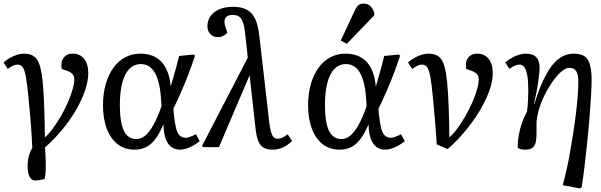

<svg xmlns="http://www.w3.org/2000/svg" viewBox="-20 -820 3347 1070"><path d="M177 186Q156 186 145 165Q134 144 134 104Q134 85 137 67Q140 49 146 33Q152 17 160 5Q158 -33 156.5 -60.5Q155 -88 153 -115.5Q151 -143 147.5 -182Q144 -221 138 -283Q131 -355 124 -393Q117 -431 106.5 -445.5Q96 -460 79 -460Q67 -460 54.5 -455Q42 -450 23 -436L0 -472Q17 -487 36.5 -498Q56 -509 76 -515Q96 -521 113 -521Q152 -521 174 -502.5Q196 -484 207 -435.5Q218 -387 223 -296Q225 -260 226.5 -219Q228 -178 229 -136Q230 -94 230 -54Q252 -73 275 -104.5Q298 -136 319.5 -173Q341 -210 357.5 -248Q374 -286 384 -320Q394 -354 394 -378Q394 -395 384.5 -406.5Q375 -418 355 -425L324 -436Q317 -474 334.5 -497.5Q352 -521 385 -521Q426 -521 449 -492Q472 -463 472 -412Q472 -369 454 -316Q436 -263 403.5 -207Q371 -151 327 -97.5Q283 -44 231 1Q232 15 233 35.5Q234 56 234.5 74.5Q235 93 235 103Q235 128 233.5 146Q232 164 228 178Q211 182 198.5 184Q186 186 177 186Z M729 14Q675 14 636 -16Q597 -46 575.5 -101.5Q554 -157 554 -233Q554 -298 569 -350.5Q584 -403 611.5 -441.5Q639 -480 677.5 -500.5Q716 -521 762 -521Q800 -521 829.5 -509.5Q859 -498 880 -475.5Q901 -453 914 -419Q927 -385 931 -340H932Q939 -364 947 -391.5Q955 -419 963 -449Q971 -479 978 -508L1056 -516L1067 -511Q1052 -464 1032 -411.5Q1012 -359 990 -308.5Q968 -258 946 -214L949 -182Q954 -133 961.5 -104.5Q969 -76 982.5 -64Q996 -52 1017 -52Q1025 -52 1042 -58.5Q1059 -65 1072 -72L1093 -33Q1074 -18 1054.5 -7.5Q1035 3 1017 8.5Q999 14 983 14Q954 14 933.5 -2Q913 -18 902.5 -49Q892 -80 891 -125H890Q869 -76 845.5 -45Q822 -14 794 0Q766 14 729 14ZM740 -45Q766 -45 789.5 -64.5Q813 -84 835.5 -124.5Q858 -165 880 -228L878 -261Q874 -329 860.5 -373.5Q847 -418 823 -440.5Q799 -463 765 -463Q737 -463 715 -448Q693 -433 678 -403.5Q663 -374 655.5 -331.5Q648 -289 648 -234Q648 -169 658 -127Q668 -85 688.5 -65Q709 -45 740 -45Z M1499 14Q1469 14 1449.5 3Q1430 -8 1419.5 -34Q1409 -60 1404 -105L1371 -400L1367 -391L1200 0H1116L1105 -5L1361 -499L1346 -634Q1342 -673 1334 -695.5Q1326 -718 1312.5 -727.5Q1299 -737 1276 -737Q1255 -737 1243 -727Q1231 -717 1231 -699Q1231 -689 1233.5 -679Q1236 -669 1242 -652L1247 -639Q1238 -627 1224 -620Q1210 -613 1195 -613Q1169 -613 1152.5 -630Q1136 -647 1136 -673Q1136 -706 1153.5 -730.5Q1171 -755 1203 -768.5Q1235 -782 1277 -782Q1313 -782 1339 -773Q1365 -764 1382.5 -744.5Q1400 -725 1410.5 -693Q1421 -661 1426 -614L1480 -142Q1484 -107 1490 -86Q1496 -65 1504.5 -56Q1513 -47 1526 -47Q1542 -47 1554.5 -53Q1567 -59 1583 -72L1608 -34Q1581 -9 1554.5 2.5Q1528 14 1499 14Z M1872 14Q1818 14 1779 -16Q1740 -46 1718.5 -101.5Q1697 -157 1697 -233Q1697 -298 1712 -350.5Q1727 -403 1754.5 -441.5Q1782 -480 1820.5 -500.5Q1859 -521 1905 -521Q1943 -521 1972.5 -509.5Q2002 -498 2023 -475.5Q2044 -453 2057 -419Q2070 -385 2074 -340H2075Q2082 -364 2090 -391.5Q2098 -419 2106 -449Q2114 -479 2121 -508L2199 -516L2210 -511Q2195 -464 2175 -411.5Q2155 -359 2133 -308.5Q2111 -258 2089 -214L2092 -182Q2097 -133 2104.5 -104.5Q2112 -76 2125.5 -64Q2139 -52 2160 -52Q2168 -52 2185 -58.5Q2202 -65 2215 -72L2236 -33Q2217 -18 2197.5 -7.5Q2178 3 2160 8.5Q2142 14 2126 14Q2097 14 2076.5 -2Q2056 -18 2045.5 -49Q2035 -80 2034 -125H2033Q2012 -76 1988.5 -45Q1965 -14 1937 0Q1909 14 1872 14ZM1883 -45Q1909 -45 1932.5 -64.5Q1956 -84 1978.5 -124.5Q2001 -165 2023 -228L2021 -261Q2017 -329 2003.5 -373.5Q1990 -418 1966 -440.5Q1942 -463 1908 -463Q1880 -463 1858 -448Q1836 -433 1821 -403.5Q1806 -374 1798.5 -331.5Q1791 -289 1791 -234Q1791 -169 1801 -127Q1811 -85 1831.5 -65Q1852 -45 1883 -45ZM1913 -576 1879 -594 1955 -757Q1966 -781 1977 -790.5Q1988 -800 2006 -800Q2028 -800 2042 -788Q2056 -776 2066 -749V-735Z M2475 11 2414 -15Q2412 -44 2410.5 -65.5Q2409 -87 2407 -112.5Q2405 -138 2401.5 -178Q2398 -218 2392 -283Q2385 -355 2378 -393Q2371 -431 2360.5 -445.5Q2350 -460 2333 -460Q2321 -460 2308.5 -455Q2296 -450 2277 -436L2254 -472Q2271 -487 2290.5 -498Q2310 -509 2330 -515Q2350 -521 2367 -521Q2396 -521 2415.5 -511Q2435 -501 2447 -476.5Q2459 -452 2466 -408Q2473 -364 2477 -296Q2479 -260 2480.5 -219Q2482 -178 2483 -136Q2484 -94 2484 -54Q2506 -73 2529 -104.5Q2552 -136 2573.5 -173Q2595 -210 2611.5 -248Q2628 -286 2638 -320Q2648 -354 2648 -378Q2648 -395 2638.5 -406.5Q2629 -418 2609 -425L2578 -436Q2571 -474 2588.5 -497.5Q2606 -521 2639 -521Q2680 -521 2703 -492Q2726 -463 2726 -412Q2726 -354 2693.5 -280Q2661 -206 2604.5 -130Q2548 -54 2475 11Z M3210 230 3116 212Q3126 177 3136.5 130.5Q3147 84 3156.5 30.5Q3166 -23 3174.5 -78Q3183 -133 3189.5 -186Q3196 -239 3199.5 -284Q3203 -329 3203 -362Q3203 -405 3191 -423.5Q3179 -442 3153 -442Q3137 -442 3118 -428.5Q3099 -415 3079.5 -391.5Q3060 -368 3041.5 -338Q3023 -308 3007.5 -274.5Q2992 -241 2982.5 -207Q2973 -173 2970 -143Q2970 -106 2970 -77Q2970 -48 2965.5 -27.5Q2961 -7 2947.5 3.5Q2934 14 2907 14Q2891 14 2879 10.5Q2867 7 2865 2Q2865 -32 2871 -66.5Q2877 -101 2888.5 -134Q2900 -167 2917 -198Q2919 -214 2920.5 -230Q2922 -246 2922.5 -261Q2923 -276 2923.5 -291Q2924 -306 2924 -321Q2924 -368 2918.5 -399Q2913 -430 2902.5 -445Q2892 -460 2875 -460Q2863 -460 2849 -454Q2835 -448 2819 -436L2796 -472Q2813 -487 2833 -498Q2853 -509 2872.5 -515Q2892 -521 2909 -521Q2936 -521 2953 -512.5Q2970 -504 2978.5 -487Q2987 -470 2987 -444Q2987 -429 2985 -409Q2983 -389 2979.5 -363.5Q2976 -338 2970 -307.5Q2964 -277 2956 -242L2958 -241Q2989 -340 3022 -401.5Q3055 -463 3093.5 -492Q3132 -521 3178 -521Q3215 -521 3236.5 -507Q3258 -493 3267.5 -460.5Q3277 -428 3277 -373Q3277 -338 3273.5 -281Q3270 -224 3264.5 -156Q3259 -88 3251.5 -17.5Q3244 53 3236.5 116Q3229 179 3221 225Z"/></svg>

Font: Literata
Style: Italic
Weight: 400
Italic angle: -2°
Designer: Latin by Veronika Burian and Jose Scaglione. Greek by Irene Vlachou. Cyrillic by Vera Evstafieva
Foundry: TypeTogether
Version: Version 3.103;gftools[0.9.29]